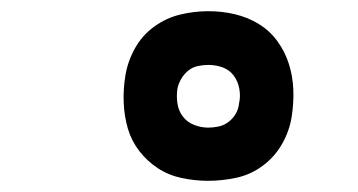

<svg xmlns="http://www.w3.org/2000/svg" viewBox="-20 -828 640 343"><path d="M352 -505Q328 -505 304.5 -510Q281 -515 262 -527.5Q243 -540 229 -558Q215 -576 208.5 -598Q202 -620 201 -644.5Q200 -669 204 -693Q208 -718 221 -741.5Q234 -765 255.5 -780.5Q277 -796 302 -802Q327 -808 352 -808Q377 -808 400 -802.5Q423 -797 442.5 -785Q462 -773 475.5 -754.5Q489 -736 496 -714Q503 -692 504 -668Q505 -644 501 -619Q497 -594 484 -571Q471 -548 449.5 -532Q428 -516 402.5 -510.5Q377 -505 352 -505ZM352 -600Q361 -600 370.5 -602Q380 -604 388 -610Q396 -616 401 -624.5Q406 -633 407 -643Q410 -656 407.5 -669.5Q405 -683 397.5 -693Q390 -703 378 -707.5Q366 -712 352 -712Q343 -712 333.5 -710Q324 -708 316.5 -702Q309 -696 304 -687.5Q299 -679 297 -670Q295 -656 297 -643Q299 -630 306.5 -620Q314 -610 326.5 -605Q339 -600 352 -600Z"/></svg>

Font: Iosevka Slab XBdEx
Style: Italic
Weight: 800
Width: 7
Italic angle: -9°
Monospace: yes
Designer: Belleve Invis
Foundry: Belleve Invis
Version: Version 11.1.1; ttfautohint (v1.8.3)